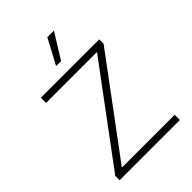

<svg xmlns="http://www.w3.org/2000/svg" viewBox="-263 -1054 1175 1175"><g transform="rotate(-45 325.0 -466.0)"><path d="M63 0V-38L438 -543L520 -653H382H79V-698H584V-660L209 -155L127 -45H265H584V0ZM282 -769 369 -932H426L325 -769Z"/></g></svg>

Font: Azeret Mono Thin
Style: Regular
Weight: 100
Designer: Martin Vácha
Foundry: Displaay
Version: Version 1.002